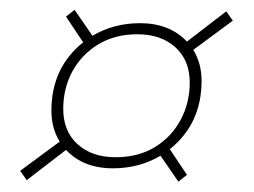

<svg xmlns="http://www.w3.org/2000/svg" viewBox="-20 -446 504 381"><path d="M20 -107 98.5 -165Q82 -191.5 82 -226.5Q82 -311.5 145 -362L111 -413L128 -426.5L163.5 -375Q205.5 -400 258 -400Q316.5 -400 351 -363.5L429 -423.5L442 -405L363.5 -347Q380 -320.5 380 -285.5Q380 -200.5 317 -150L351 -99L334 -85.5L298.5 -137Q256.5 -112 204 -112Q145.5 -112 111 -148.5L33 -88.5ZM209.5 -134Q254.5 -134 287.5 -154.2Q320.5 -174.5 338.5 -208.2Q356.5 -242 356.5 -282Q356.5 -326.5 328 -352.2Q299.5 -378 252.5 -378Q208 -378 174.8 -357.8Q141.5 -337.5 123.5 -304Q105.5 -270.5 105.5 -230Q105.5 -185.5 134 -159.8Q162.5 -134 209.5 -134Z"/></svg>

Font: Newsreader Display ExtraLight
Style: Italic
Weight: 275
Italic angle: -17°
Designer: Hugues Gentile
Foundry: Production Type
Version: Version 1.001